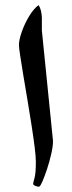

<svg xmlns="http://www.w3.org/2000/svg" viewBox="-20 -708 274 732"><path d="M182.1 -170.4Q182.1 -150.9 175.5 -121.6Q168.9 -92.3 159.4 -63.5Q149.9 -34.7 141.4 -15.4Q132.8 3.9 128.4 3.9Q122.1 3.9 114.3 0.5Q106.4 -2.9 106.4 -7.3Q106.4 -11.2 111.6 -29.5Q116.7 -47.9 116.7 -91.3Q116.7 -110.4 112.1 -147.5Q107.4 -184.6 100.1 -231.7Q92.8 -278.8 84.5 -328.1Q76.2 -377.4 68.8 -421.4Q61.5 -465.3 56.9 -496.1Q52.2 -526.9 52.2 -536.1Q52.2 -556.2 63 -586.7Q73.7 -617.2 90.8 -645.8Q107.9 -674.3 127 -688.5Q133.8 -678.2 136.7 -664.1Q139.6 -649.9 139.6 -640.1V-591.8Z"/></svg>

Font: Scheherazade New
Style: Bold
Weight: 700
Designer: SIL International
Foundry: SIL International
Version: Version 4.000